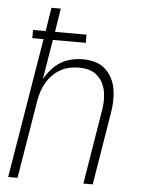

<svg xmlns="http://www.w3.org/2000/svg" viewBox="-53 -777 605 819"><g transform="rotate(5 250.0 -367.5)"><path d="M13 0 112 -599H64V-634H118L134 -735H174L158 -634H293V-599H152L124 -430Q137 -452 154 -471.5Q171 -491 193 -504Q215 -517 239 -522.5Q263 -528 287 -528Q314 -528 339 -521Q364 -514 382.5 -497.5Q401 -481 412.5 -458.5Q424 -436 428 -410.5Q432 -385 431 -358Q430 -331 425 -305L375 0H335L386 -311Q390 -332 391 -353.5Q392 -375 388.5 -396Q385 -417 376 -435Q367 -453 351.5 -466.5Q336 -480 316 -485.5Q296 -491 274 -491Q254 -491 234 -487Q214 -483 195 -472.5Q176 -462 160.5 -446Q145 -430 134.5 -411.5Q124 -393 117.5 -373Q111 -353 108 -333L53 0Z"/></g></svg>

Font: Iosevka Term Curly Extralight
Style: Italic
Weight: 200
Italic angle: -9°
Designer: Belleve Invis
Foundry: Belleve Invis
Version: Version 32.3.0